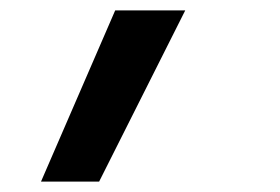

<svg xmlns="http://www.w3.org/2000/svg" viewBox="-20 -178 540 370"><path d="M59 172 202 -158H337L171 172Z"/></svg>

Font: Iosevka SS04 Oblique
Style: Bold
Weight: 700
Italic angle: -9°
Monospace: yes
Designer: Belleve Invis
Foundry: Belleve Invis
Version: Version 19.0.0; ttfautohint (v1.8.4)